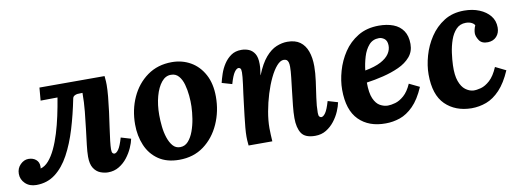

<svg xmlns="http://www.w3.org/2000/svg" viewBox="-48 -764 2789 1028"><g transform="rotate(-10 1346.5 -250.0)"><path d="M83 11Q46 11 23 -11Q0 -33 0 -64Q0 -94 20 -114Q40 -134 64 -134Q89 -134 105 -120.5Q121 -107 121 -84Q121 -81 121 -78Q121 -75 120 -72Q144 -78 164.5 -101.5Q185 -125 202 -161Q219 -197 232.5 -241Q246 -285 256.5 -333.5Q267 -382 275 -431L183 -430L189 -500H543Q545 -479 545.5 -470.5Q546 -462 546 -452Q546 -426 542.5 -388Q539 -350 533.5 -308Q528 -266 522 -225.5Q516 -185 512.5 -154Q509 -123 509 -108Q509 -92 513.5 -87Q518 -82 523 -82Q534 -82 546 -99Q558 -116 571 -161L625 -145Q621 -124 609 -97Q597 -70 578 -45.5Q559 -21 532.5 -5Q506 11 473 11Q452 11 430.5 2.5Q409 -6 395 -28Q381 -50 381 -90Q381 -116 385.5 -153.5Q390 -191 395.5 -236Q401 -281 406 -331Q411 -381 411 -432L383 -431Q375 -430 367 -425.5Q359 -421 357 -411Q340 -326 317 -250Q294 -174 262 -115Q230 -56 186 -22.5Q142 11 83 11Z M910 -511Q966 -511 1011.5 -485Q1057 -459 1084 -409Q1111 -359 1111 -288Q1111 -209 1080.5 -140.5Q1050 -72 994 -30.5Q938 11 860 11Q793 11 748 -19.5Q703 -50 681 -102Q659 -154 659 -216Q659 -296 689.5 -363Q720 -430 776.5 -470.5Q833 -511 910 -511ZM895 -445Q865 -446 842.5 -418.5Q820 -391 807.5 -345Q795 -299 795 -244Q795 -214 798.5 -181Q802 -148 811.5 -119.5Q821 -91 836.5 -73Q852 -55 876 -55Q902 -55 920 -75Q938 -95 949.5 -126.5Q961 -158 966.5 -193Q972 -228 973 -259Q974 -286 971 -318Q968 -350 960 -379Q952 -408 936 -426.5Q920 -445 895 -445Z M1599 11Q1544 11 1524.5 -19Q1505 -49 1505 -102Q1505 -132 1509 -169.5Q1513 -207 1517.5 -246Q1522 -285 1526 -319.5Q1530 -354 1530 -377Q1530 -392 1527 -401.5Q1524 -411 1518 -415Q1512 -419 1502 -419Q1484 -419 1464.5 -397Q1445 -375 1427 -337.5Q1409 -300 1395 -254.5Q1381 -209 1372.5 -161.5Q1364 -114 1364 -72Q1364 -59 1365 -35.5Q1366 -12 1367 0H1238Q1236 -21 1235.5 -29.5Q1235 -38 1235 -48Q1235 -69 1237.5 -97.5Q1240 -126 1244 -159.5Q1248 -193 1252 -226Q1255 -253 1258.5 -278.5Q1262 -304 1265 -326.5Q1268 -349 1269.5 -366Q1271 -383 1271 -392Q1271 -409 1266.5 -413.5Q1262 -418 1257 -418Q1246 -418 1234 -401Q1222 -384 1209 -339L1154 -355Q1159 -376 1168 -403Q1177 -430 1193 -454.5Q1209 -479 1232 -495Q1255 -511 1288 -511Q1310 -511 1329 -503Q1348 -495 1360 -475.5Q1372 -456 1372 -420Q1372 -401 1370 -389Q1368 -377 1366 -360H1367Q1391 -420 1419.5 -453Q1448 -486 1478.5 -498.5Q1509 -511 1538 -511Q1581 -511 1607 -492Q1633 -473 1645.5 -438.5Q1658 -404 1658 -357Q1658 -321 1652 -277Q1646 -233 1639.5 -189Q1633 -145 1633 -108Q1633 -92 1638 -87Q1643 -82 1648 -82Q1659 -82 1671 -99Q1683 -116 1696 -161L1750 -145Q1746 -124 1734.5 -97Q1723 -70 1704 -45.5Q1685 -21 1659 -5Q1633 11 1599 11Z M2036 -511Q2080 -511 2114 -498Q2148 -485 2167 -457Q2186 -429 2186 -385Q2186 -344 2161.5 -315.5Q2137 -287 2097.5 -269Q2058 -251 2011 -239.5Q1964 -228 1920 -222Q1920 -165 1933.5 -134.5Q1947 -104 1968 -92.5Q1989 -81 2010 -81Q2027 -81 2050.5 -87.5Q2074 -94 2098 -115Q2122 -136 2140 -177L2196 -150Q2168 -85 2133 -50Q2098 -15 2060 -2Q2022 11 1983 11Q1891 12 1837 -42Q1783 -96 1783 -207Q1783 -255 1798 -308Q1813 -361 1843.5 -407Q1874 -453 1922 -482Q1970 -511 2036 -511ZM2025 -445Q1991 -445 1970 -421Q1949 -397 1938 -360.5Q1927 -324 1923 -287Q1977 -297 2009 -314Q2041 -331 2055.5 -353Q2070 -375 2069 -399Q2068 -424 2054 -434.5Q2040 -445 2025 -445Z M2499 -511Q2545 -511 2581.5 -496Q2618 -481 2639.5 -454.5Q2661 -428 2661 -391Q2661 -361 2643.5 -342Q2626 -323 2597 -322Q2563 -321 2549 -342.5Q2535 -364 2535 -381Q2535 -390 2537.5 -401.5Q2540 -413 2545 -423Q2541 -432 2528 -438.5Q2515 -445 2497 -445Q2465 -445 2444.5 -423.5Q2424 -402 2412.5 -369Q2401 -336 2396 -299.5Q2391 -263 2390 -233Q2388 -179 2400 -146Q2412 -113 2432 -98Q2452 -83 2473 -81Q2492 -80 2516 -86.5Q2540 -93 2565 -115.5Q2590 -138 2610 -185L2667 -157Q2639 -92 2604 -55Q2569 -18 2530 -3.5Q2491 11 2449 11Q2361 10 2307 -43Q2253 -96 2253 -207Q2253 -255 2268 -308Q2283 -361 2313.5 -407Q2344 -453 2390 -482Q2436 -511 2499 -511Z"/></g></svg>

Font: Lora
Style: Italic
Weight: 400
Italic angle: -3°
Designer: Olga Karpushina, Alexei Vanyashin (Cyrillic)
Foundry: Cyreal
Version: Version 3.008